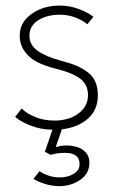

<svg xmlns="http://www.w3.org/2000/svg" viewBox="-20 -442 419 672"><path d="M175 -21 177 -20Q225.5 -22 256.8 -46.5Q288 -71 288 -109Q288 -130 279.2 -145.8Q270.5 -161.5 252.8 -172Q235 -182.5 218.8 -188.5Q202.5 -194.5 177 -201Q138 -211 111.2 -224.2Q84.5 -237.5 66.8 -261.5Q49 -285.5 49 -317.5Q49 -363 89.8 -392.8Q130.5 -422.5 189.5 -422.5Q224 -422.5 256.5 -410.2Q289 -398 307 -383L285.5 -357Q272 -369.5 245.8 -380Q219.5 -390.5 189.5 -390.5Q143.5 -390.5 113.2 -370.8Q83 -351 83 -317Q83 -284.5 112 -264Q141 -243.5 195 -229Q226 -221 246.8 -212.2Q267.5 -203.5 286 -190Q304.5 -176.5 313.5 -156.2Q322.5 -136 322.5 -109Q322.5 -57.5 287.8 -26.8Q253 4 196.5 10.5L175 73Q191 67.5 211 67.2Q231 67 249.5 72.5Q268 78 280.5 92Q293 106 293 126.5Q293 165.5 260.8 187.5Q228.5 209.5 188 209.5Q162 209.5 136.8 201.5Q111.5 193.5 97 184L118.5 157Q129.5 165.5 148.8 172.2Q168 179 188 179Q218 179 238.2 166.2Q258.5 153.5 258.5 133Q258.5 93 208 93Q179.5 93 157.5 100L137 89L163.5 12Q122.5 11.5 87 -2.5Q51.5 -16.5 33 -33L56 -62.5Q71 -46 101.8 -33Q132.5 -20 170.5 -20H174.5Z"/></svg>

Font: League Spartan ExtraLight
Style: Regular
Weight: 200
Foundry: The League of Moveable Type
Version: Version 2.002